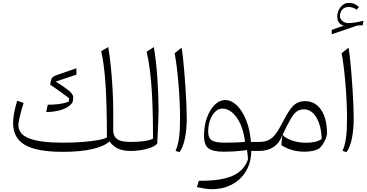

<svg xmlns="http://www.w3.org/2000/svg" viewBox="-20 -1070 2599 1361"><path d="M782.7 -147.5Q782.7 -111.8 799.6 -93.8Q816.4 -75.7 843.5 -69.8Q870.6 -64 900.9 -64H908.2V0H907.7Q853 0 817.9 -15.9Q782.7 -31.7 756.3 -67.4Q716.8 -31.7 632.1 -12.7Q547.4 6.3 426.3 6.3Q241.7 6.3 157.2 -42.5Q72.8 -91.3 72.8 -197.8Q72.8 -228.5 79.6 -266.6Q86.4 -304.7 101.6 -356L147.5 -340.3Q139.6 -317.4 131.1 -286.6Q122.6 -255.9 116.5 -227.5Q110.4 -199.2 110.4 -183.1Q110.4 -118.2 188.2 -88.4Q266.1 -58.6 427.7 -58.6Q498.5 -58.6 563.2 -63.5Q627.9 -68.4 674.6 -76.9Q721.2 -85.4 737.8 -95.7Q737.8 -322.3 728.3 -468.5Q718.8 -614.7 697.3 -707.5L747.1 -736.3Q757.3 -679.7 765.4 -600.8Q773.4 -522 778.1 -437.3Q782.7 -352.5 782.7 -276.9ZM521.5 -585.9 522 -541 375 -491.7Q433.1 -456.1 466.1 -429.2Q499 -402.3 499 -380.9Q499 -349.1 489.3 -337.4Q463.4 -306.2 414.1 -291Q364.7 -275.9 307.6 -275.9L318.4 -327.6Q411.6 -327.6 466.8 -349.1L470.2 -373.5Q457 -383.8 433.1 -401.1Q409.2 -418.5 382.8 -437.3Q356.4 -456.1 335.4 -470.2L337.4 -478Q341.8 -513.2 352.8 -522.5Q363.8 -531.7 382.8 -538.1Z M1070.3 -736.3Q1078.6 -690.4 1085 -633.5Q1091.3 -576.7 1095.5 -515.9Q1099.6 -455.1 1101.8 -397.2Q1104 -339.4 1104 -291Q1104 -281.7 1103.3 -254.2Q1102.5 -226.6 1101.1 -189.7Q1099.6 -152.8 1097.9 -116Q1096.2 -79.1 1094.2 -51.3Q1076.2 -33.2 1044.7 -22Q1013.2 -10.7 977.3 -5.4Q941.4 0 908.2 0Q893.6 0 893.6 -30.8V-33.2Q893.6 -64 908.2 -64Q951.7 -64 994.4 -68.8Q1037.1 -73.7 1064.9 -87.4Q1064.9 -164.1 1063.2 -246.3Q1061.5 -328.6 1056.9 -410.4Q1052.2 -492.2 1043.2 -567.1Q1034.2 -642.1 1019.5 -703.6Z M1267.1 -732.4Q1272 -705.6 1277.1 -659.2Q1282.2 -612.8 1286.9 -555.7Q1291.5 -498.5 1295.4 -439.2Q1299.3 -379.9 1301.5 -326.4Q1303.7 -272.9 1303.7 -233.9Q1303.7 -149.9 1290.5 -87.4Q1277.3 -24.9 1252.4 8.8L1224.6 -0.5Q1242.2 -43 1249.3 -94.2Q1256.3 -145.5 1256.3 -228.5Q1256.3 -285.2 1253.4 -348.9Q1250.5 -412.6 1245.1 -476.1Q1239.7 -539.6 1232.9 -595.5Q1226.1 -651.4 1217.8 -692.4Z M1575.2 -360.8Q1619.1 -360.8 1658.2 -323.7Q1697.3 -286.6 1724.4 -219.7Q1751.5 -152.8 1758.8 -64H1817.4V0H1761.2Q1760.3 83 1723.4 144Q1686.5 205.1 1623.5 238Q1560.5 271 1481 271Q1455.6 271 1427.5 266.1Q1399.4 261.2 1375.5 256.3L1389.6 211.4Q1543 212.9 1626 177.5Q1709 142.1 1737.8 60.1Q1737.3 41.5 1735.4 26.6Q1733.4 11.7 1730.5 -6.3Q1690.9 -0.5 1648.7 2.4Q1606.4 5.4 1565.9 5.4Q1490.7 5.4 1458.5 -18.1Q1426.3 -41.5 1426.3 -105.5Q1426.3 -179.7 1447.5 -237.3Q1468.8 -294.9 1502.7 -327.9Q1536.6 -360.8 1575.2 -360.8ZM1555.7 -300.3Q1528.3 -300.3 1505.6 -278.3Q1482.9 -256.3 1469.2 -219.2Q1455.6 -182.1 1455.6 -136.7Q1455.6 -91.8 1481.2 -75.2Q1506.8 -58.6 1573.7 -58.6Q1606.4 -58.6 1644.5 -59.8Q1682.6 -61 1717.3 -64.9Q1702.1 -177.2 1656.5 -238.8Q1610.8 -300.3 1555.7 -300.3Z M2143.1 -353Q2214.4 -353 2256.1 -291.5Q2297.9 -230 2297.9 -124Q2297.9 -107.9 2288.1 -84.7Q2278.3 -61.5 2264.2 -41.5Q2250 -21.5 2236.8 -14.2Q2221.2 -5.4 2194.3 0Q2167.5 5.4 2139.2 5.4Q2046.4 5.4 1974.6 -41L1980.5 -111.3Q1962.4 -57.6 1920.2 -28.8Q1877.9 0 1817.4 0Q1802.7 0 1802.7 -30.8V-33.2Q1802.7 -64 1817.4 -64Q1854.5 -64 1881.1 -75.7Q1907.7 -87.4 1930.7 -116.2Q1953.6 -145 1980 -196.8Q2012.2 -259.8 2036.4 -293.5Q2060.5 -327.1 2085.2 -340.1Q2109.9 -353 2143.1 -353ZM2134.3 -294.9Q2106.4 -294.9 2085.9 -281.5Q2065.4 -268.1 2042.2 -229.5Q2019 -190.9 1982.9 -114.7Q2003.9 -89.8 2050.5 -74Q2097.2 -58.1 2150.4 -58.1Q2223.6 -58.1 2260.7 -85.4Q2256.8 -180.7 2222.4 -237.8Q2188 -294.9 2134.3 -294.9Z M2450.7 -732.4Q2455.6 -705.6 2460.7 -659.2Q2465.8 -612.8 2470.5 -555.7Q2475.1 -498.5 2479 -439.2Q2482.9 -379.9 2485.1 -326.4Q2487.3 -272.9 2487.3 -233.9Q2487.3 -149.9 2474.1 -87.4Q2460.9 -24.9 2436 8.8L2408.2 -0.5Q2425.8 -43 2432.9 -94.2Q2439.9 -145.5 2439.9 -228.5Q2439.9 -285.2 2437 -348.9Q2434.1 -412.6 2428.7 -476.1Q2423.3 -539.6 2416.5 -595.5Q2409.7 -651.4 2401.4 -692.4ZM2389.6 -955.6Q2389.6 -934.6 2408.2 -920.4Q2426.8 -906.2 2451.2 -906.2Q2489.3 -906.2 2556.6 -922.9L2551.3 -891.1L2513.2 -889.2L2331.5 -827.1V-858.4L2417.5 -888.2Q2393.6 -894 2382.1 -910.9Q2370.6 -927.7 2370.6 -951.7Q2370.6 -992.2 2395.5 -1021Q2420.4 -1049.8 2450.7 -1049.8Q2470.2 -1049.8 2485.8 -1044.7Q2501.5 -1039.6 2524.4 -1021L2508.8 -1001Q2492.2 -1012.2 2478.5 -1016.4Q2464.8 -1020.5 2452.1 -1020.5Q2420.9 -1020.5 2405.3 -1001Q2389.6 -981.4 2389.6 -955.6Z"/></svg>

Font: Pinar DS1 Light
Style: Regular
Weight: 300
Designer: Amin Abedi
Version: Version 3.000